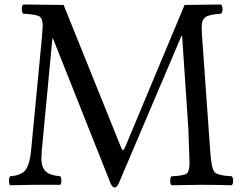

<svg xmlns="http://www.w3.org/2000/svg" viewBox="-20 -822 1075 854"><path d="M818 -246 790 -662H787L508 -6Q499 12 491 12Q480 12 472 -6L216 -650H213L166 -153Q164 -129 164 -118Q164 -80 182 -61Q200 -42 248 -38Q253 -33 253 -17Q253 -5 248 0H208Q208 0 131 0Q99 0 25 2Q20 -3 20 -17Q20 -33 25 -38Q76 -42 94 -66.5Q112 -91 118 -150L167 -661Q167 -669 168.5 -684.5Q170 -700 170 -706Q170 -741 154.5 -749.5Q139 -758 83 -761Q77 -767 77 -781Q77 -796 83 -802L263 -800L517 -170Q523 -154 527 -154Q531 -154 538 -171L801 -800L963 -802Q970 -795 970 -781Q970 -768 963 -761Q911 -758 894 -746Q877 -734 877 -701Q877 -697 877.5 -687.5Q878 -678 878 -672L915 -150Q920 -73 934 -57Q948 -41 1011 -38Q1017 -32 1017 -17Q1017 -4 1011 2Q929 0 875 0Q835 0 743 2Q737 -4 737 -17Q737 -32 743 -38Q795 -40 809 -49Q823 -58 823 -98Q823 -103 820.5 -170Q818 -237 818 -246Z"/></svg>

Font: Indiction Unicode
Style: Normal
Weight: 500
Version: Version 1.1